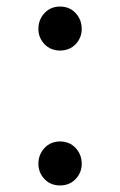

<svg xmlns="http://www.w3.org/2000/svg" viewBox="-20 -552 366 585"><path d="M163 -398Q134 -398 115.5 -417.5Q97 -437 97 -464Q97 -492 115.5 -512Q134 -532 163 -532Q192 -532 210.5 -512Q229 -492 229 -464Q229 -437 210.5 -417.5Q192 -398 163 -398ZM163 13Q134 13 115.5 -6.5Q97 -26 97 -53Q97 -81 115.5 -101Q134 -121 163 -121Q192 -121 210.5 -101Q229 -81 229 -53Q229 -26 210.5 -6.5Q192 13 163 13Z"/></svg>

Font: Shippori Mincho TTF
Style: Regular
Weight: 400
Version: Version 2.100